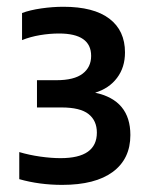

<svg xmlns="http://www.w3.org/2000/svg" viewBox="-20 -834 437 553"><path d="M159 -301.5Q93.5 -301.5 35.5 -318V-396Q64 -387.5 95.8 -383Q127.5 -378.5 154.5 -378.5Q259 -378.5 259 -452Q259 -486.5 235 -505.5Q211 -524.5 157 -524.5H86.5V-603H142.5Q193.5 -603 218 -621.8Q242.5 -640.5 242.5 -673Q242.5 -737.5 150 -737.5Q123.5 -737.5 95.2 -732.8Q67 -728 43.5 -718.5V-796.5Q66 -805 99 -809.8Q132 -814.5 162.5 -814.5Q250 -814.5 295 -780.2Q340 -746 340 -683Q340 -640 317.2 -609.8Q294.5 -579.5 254 -567Q355.5 -545.5 355.5 -445Q355.5 -376.5 305 -339Q254.5 -301.5 159 -301.5Z"/></svg>

Font: Encode Sans SemiCondensed SemiCondensed SemiBold
Style: Regular
Weight: 600
Width: 4
Designer: Multiple Designers
Foundry: Impallari Type
Version: Version 3.000; ttfautohint (v1.8.3) -l 8 -r 50 -G 200 -x 14 